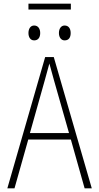

<svg xmlns="http://www.w3.org/2000/svg" viewBox="-20 -1026 540 1046"><path d="M135 -974H366V-1006H135ZM332 -806C355 -806 365 -822 365 -846C365 -870 354 -887 332 -887C313 -887 301 -870 301 -846C301 -823 313 -806 332 -806ZM166 -806C188 -806 199 -822 199 -846C199 -869 188 -887 166 -887C146 -887 135 -869 135 -846C135 -823 146 -806 166 -806ZM20 0H59L134 -266H366L441 0H480L273 -715H226ZM224 -589C233 -620 241 -650 249 -680C258 -648 266 -619 274 -589L356 -301H143Z"/></svg>

Font: Noto Sans Mono ExtraCondensed ExtraLight
Style: Regular
Weight: 200
Width: 2
Designer: Monotype Design Team
Foundry: Monotype Imaging Inc.
Version: Version 2.014